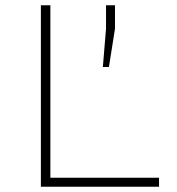

<svg xmlns="http://www.w3.org/2000/svg" viewBox="-20 -708 670 728"><path d="M135 0V-688H171V-34H583V0ZM370 -454 382 -599V-688H416V-599L393 -454Z"/></svg>

Font: Saira Expanded Thin
Style: Regular
Weight: 250
Width: 7
Designer: Hector Gatti with collaboration of the Omnibus-Type team
Foundry: Omnibus-Type
Version: Version 1.101